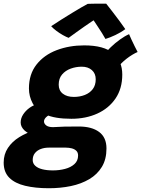

<svg xmlns="http://www.w3.org/2000/svg" viewBox="-85 -775 769 1045"><path d="M303.5 -128.5Q213 -128.5 162.8 -152Q112.5 -175.5 92.5 -213.2Q72.5 -251 72.5 -293.5Q72.5 -371.5 113.8 -423.8Q155 -476 223.5 -502Q292 -528 373 -528Q481 -528 530.8 -485.2Q580.5 -442.5 580.5 -369.5Q580.5 -293 543.8 -239Q507 -185 444.5 -156.8Q382 -128.5 303.5 -128.5ZM180.5 249.5Q107.5 249.5 52 236.2Q-3.5 223 -34.2 192.5Q-65 162 -65 110Q-65 65 -42 30.2Q-19 -4.5 19.8 -28.5Q58.5 -52.5 106.2 -66.2Q154 -80 203.5 -83Q234 -85 265.2 -85.8Q296.5 -86.5 343.5 -86.5Q414.5 -86.5 454.5 -56.8Q494.5 -27 494.5 33Q494.5 92 469.5 133.2Q444.5 174.5 400.8 200.2Q357 226 300.5 237.8Q244 249.5 180.5 249.5ZM203 152.5Q238 152.5 269.2 144.2Q300.5 136 320.2 118Q340 100 340 71.5Q340 55 330.5 45.8Q321 36.5 305.8 32.5Q290.5 28.5 273 28.5Q252.5 28.5 227 28.5Q201.5 28.5 180.5 28.5Q156.5 28.5 136.8 36Q117 43.5 105 58.5Q93 73.5 93 96Q93 114.5 106.8 127.2Q120.5 140 145.2 146.2Q170 152.5 203 152.5ZM126.5 -31Q72.5 -43 50 -63.5Q27.5 -84 27.5 -108Q27.5 -131 40.5 -151.2Q53.5 -171.5 74 -186.8Q94.5 -202 116.5 -207.5L203.5 -157Q180 -150 167.2 -138.2Q154.5 -126.5 154.5 -114Q154.5 -102 166.5 -92.5Q178.5 -83 203.5 -83ZM317 -247.5Q349.5 -247.5 376.8 -258.2Q404 -269 420 -290.2Q436 -311.5 436 -343.5Q436 -375 415 -393.5Q394 -412 360 -412Q328.5 -412 299.8 -401.5Q271 -391 252.8 -369.5Q234.5 -348 234.5 -314Q234.5 -282.5 257 -265Q279.5 -247.5 317 -247.5ZM553.5 -402 484 -476.5Q495 -496 518 -518.2Q541 -540.5 567.8 -559.8Q594.5 -579 617.5 -589Q622 -578.5 630.2 -560.2Q638.5 -542 648 -523.2Q657.5 -504.5 664 -492Q651 -486.5 635.2 -477Q619.5 -467.5 604 -455.5Q588.5 -443.5 575 -429.8Q561.5 -416 553.5 -402ZM493 -755Q507.5 -737 526.5 -712.2Q545.5 -687.5 564.5 -662Q583.5 -636.5 597 -616.5Q573 -598.5 542.8 -584.2Q512.5 -570 489 -563Q480.5 -578.5 469.5 -595.8Q458.5 -613 448 -629Q437.5 -645 430 -656.2Q422.5 -667.5 420 -671H434.5Q428 -667 411.5 -656Q395 -645 373.2 -629.8Q351.5 -614.5 329.2 -598.5Q307 -582.5 288.5 -569Q276 -573.5 257.2 -584Q238.5 -594.5 221 -607.8Q203.5 -621 193.5 -632.5Q220.5 -650.5 250.2 -669.2Q280 -688 308 -705Q336 -722 358.2 -735Q380.5 -748 392.5 -754Q401 -754.5 421 -754.8Q441 -755 461.8 -755.2Q482.5 -755.5 493 -755Z"/></svg>

Font: Grandstander Thin
Style: Bold Italic
Weight: 700
Italic angle: -15°
Version: Version 1.200